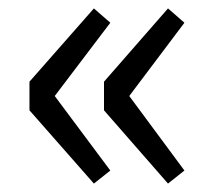

<svg xmlns="http://www.w3.org/2000/svg" viewBox="-20 -510 519 456"><path d="M203 -74 50 -248V-316L203 -490L242 -456L110 -282L242 -105ZM379 -74 227 -248V-316L379 -490L418 -456L287 -282L418 -105Z"/></svg>

Font: Swei Fan Sans CJK TC
Style: Regular
Weight: 400
Version: Version 2.130